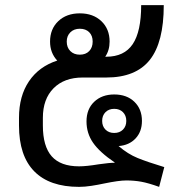

<svg xmlns="http://www.w3.org/2000/svg" viewBox="-20 -720 671 748"><path d="M620 -69 600 8Q558 -7 530.5 -12Q503 -17 472 -17Q443 -17 385 -5Q362 0 336 4Q310 8 288 8Q173 8 113.5 -52.5Q54 -113 54 -231V-261Q54 -346 93 -403.5Q132 -461 203 -484Q175 -514 175 -558Q175 -607 207 -637.5Q239 -668 291 -668Q343 -668 375 -637.5Q407 -607 407 -558Q407 -524 390 -499H394Q464 -499 497 -548Q530 -597 530 -700H618Q618 -555 563.5 -486.5Q509 -418 394 -418H302Q230 -418 188.5 -376Q147 -334 147 -261V-231Q147 -150 181.5 -111Q216 -72 288 -72Q317 -72 365 -80Q407 -86 427 -86V-87Q368 -127 342.5 -164Q317 -201 317 -247Q317 -295 347 -323.5Q377 -352 425 -352Q474 -352 503.5 -323.5Q533 -295 533 -249Q533 -207 508 -180.5Q483 -154 442 -151Q478 -120 516 -104.5Q554 -89 620 -69ZM240 -558Q240 -535 254 -521Q268 -507 291 -507Q314 -507 327.5 -521Q341 -535 341 -558Q341 -581 327.5 -594.5Q314 -608 291 -608Q268 -608 254 -594Q240 -580 240 -558ZM378 -249Q378 -228 391 -215Q404 -202 425 -202Q446 -202 459 -215Q472 -228 472 -249Q472 -270 459 -283Q446 -296 425 -296Q404 -296 391 -283Q378 -270 378 -249Z"/></svg>

Font: Bai Jamjuree Medium
Style: Regular
Weight: 500
Version: Version 1.000; ttfautohint (v1.6)